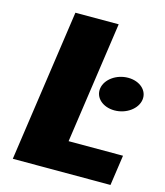

<svg xmlns="http://www.w3.org/2000/svg" viewBox="-121 -916 863 1007"><g transform="rotate(15 311.0 -412.5)"><path d="M519 -567C455.3 -567 398.1 -526 390.8 -475C383.4 -424 428.8 -383 492.5 -383C556.3 -383 613.4 -424 620.8 -475C628.1 -526 582.8 -567 519 -567ZM397.7 -825H162.7L43.8 0H574.2L598 -165H302.6Z"/></g></svg>

Font: Blink
Style: WideObl
Weight: 400
Designer: Mew Too
Foundry: Cannot Into Space Fonts
Version: Version 001.000